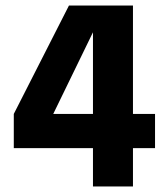

<svg xmlns="http://www.w3.org/2000/svg" viewBox="-20 -676 602 696"><path d="M462 0H317V-139H30V-263L230 -656H462V-263H542V-139H462ZM317 -263V-559L173 -263Z"/></svg>

Font: Hind Jalandhar
Style: Bold
Weight: 700
Designer: Namrata Goyal
Foundry: Indian Type Foundry
Version: Version 0.702;PS 1.0;hotconv 1.0.81;makeotf.lib2.5.63406